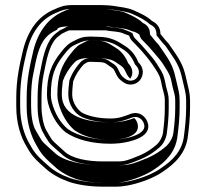

<svg xmlns="http://www.w3.org/2000/svg" viewBox="-20 -684 792 738"><path d="M476.4 -546.8C479 -538.7 482.8 -531.6 488.7 -525.7L496.7 -517.7C531.1 -483.3 560.3 -447.8 586.4 -404.4L593.1 -391C598.4 -376.7 599.1 -370.2 603.7 -348.4C609.1 -325.6 613.5 -317.7 613.5 -298V-269C613.5 -236.9 610.5 -204.1 606.6 -174.9C604.6 -157.3 594.6 -140.4 583.9 -129.5C551.6 -102 532.1 -91.3 485.4 -74C458.6 -64.4 453.6 -63.5 427 -63.5H376C316.1 -63.5 255.1 -74.5 226.3 -103.3C219 -110.6 187.1 -137.4 180 -146.5C172.4 -157.5 164.6 -172.6 156.5 -185.7C146.1 -206.9 139.5 -241.6 139.5 -275V-306C139.5 -338.8 142.3 -375.4 148.3 -401.4C158.4 -451.8 168 -504.7 193.6 -534.1C200.8 -542.2 207.6 -546.5 217.9 -554.5C222.9 -556.7 243.7 -567.5 247 -567.5H385.4L404 -564.6L424.2 -562.5C434.8 -561.4 447.9 -558.7 454.6 -555.3C463.6 -550.8 471.8 -549.8 476.4 -546.8ZM596.6 -553.5C597 -578.1 582.8 -594.7 564.3 -603.3C545.1 -621.7 518.9 -633.2 495.1 -643.8C470.9 -655.1 442.6 -656.6 416 -661.4L395.7 -663.5C387.3 -664.2 379.2 -664.5 371 -664.5H256C226.9 -664.5 210.6 -657.6 191.1 -648.9C125.1 -622.5 86.9 -564.6 68.7 -491.8C55.2 -435.1 42.5 -378.9 42.5 -308V-274C42.5 -210.4 59.3 -157.5 83.5 -118.3C97.8 -91.7 111.4 -75.7 136 -53.4L163.1 -29.3C179 -16.3 195.9 -6.7 214.9 2.8L245.4 15C282.1 27.3 328 33.5 376 33.5H427C473.8 33.5 532.1 14.2 565.2 -1.2C580.7 -8.4 593.8 -15.3 608.3 -25.8C650.9 -54.2 696 -95.8 702.5 -163.1C706.5 -193.6 710.5 -233.2 710.5 -269V-298C710.5 -311.3 709.1 -324 706.3 -336.7C702.8 -350.8 694.8 -387.7 691.3 -400.9C679.3 -448.8 650.8 -482.4 627.8 -516.8C616.8 -527.8 606.5 -541.5 596.6 -553.5ZM356.3 -542.5C346.1 -543.2 336.5 -543.5 327 -543.5C300.8 -543.5 283.5 -537.7 266.6 -527.7C244.5 -518 232.7 -506.9 213.1 -481.6C178.1 -437.9 160.5 -395.6 160.5 -320C160.5 -309.3 161.9 -298.4 164.7 -287.1C177 -241.3 199.6 -202.5 231.5 -176C273.9 -146.6 335.8 -131.5 404 -131.5C415.6 -131.5 427.6 -132.2 439.8 -133.5C477.2 -137.7 559.4 -154.8 549.3 -206.6C544 -234 516.3 -259.1 481.4 -246C459.7 -237.9 438.3 -228.5 406 -228.5C365.1 -228.5 329.6 -235.1 301 -247.8C280.7 -256.9 257.5 -288.8 257.5 -320C257.5 -337.9 259.3 -354.8 261.3 -371.3C268.6 -392.5 284.2 -418.1 302.6 -437C311.6 -442.3 314.6 -446.5 327 -446.5C336.2 -446.5 345.3 -446.2 354.5 -445.5L354.7 -445.5H355C374.5 -445.5 383.6 -443.1 392.3 -436.1C404.5 -426.4 414.5 -423.3 419.3 -413.6C425.7 -400.9 430.2 -387.7 442.1 -377.3C452 -368.8 464.2 -358.4 483.2 -359C512.5 -359.9 529.7 -384.7 528.9 -409C528.4 -422.9 521.7 -434.9 511.5 -445.1C502 -469.8 484.1 -492.7 462 -506.3C433.7 -525.2 406.8 -542.5 356.3 -542.5ZM461.4 -568.7C451.1 -573.8 437.7 -576.1 425.8 -577.5L406 -579.4L386.6 -582.5H247C234.7 -582.5 230.8 -576.7 224.2 -573.9C218.8 -571.7 213.9 -569.1 210.2 -567.5C200.1 -559.6 191.5 -554.4 182.4 -543.9C152.4 -509.8 143.5 -453.9 133.7 -404.6C127.3 -377.2 124.5 -339.5 124.5 -306V-275C124.5 -239.7 131.1 -203.5 143.1 -179.1C149.6 -165.8 159.1 -150.4 167.7 -138C176.5 -125.2 209.2 -99.2 215.7 -92.7C250 -58.4 315.1 -48.5 376 -48.5H427C453.7 -48.5 463.7 -50.3 490.6 -60C537.8 -77.4 560.4 -89.7 593.6 -118.1C607.2 -129.6 619.1 -151.8 621.4 -173.1C625.3 -202.4 628.5 -236.1 628.5 -269V-298C628.5 -320.3 623.2 -331.1 618.3 -351.6C613.9 -372.7 612.7 -381.2 606.9 -397L599.6 -411.6C588 -430.9 577.6 -448.2 563.7 -464.8C546.1 -485.4 527.1 -508.5 507.3 -528.3L499.3 -536.3C494.3 -541.3 491.6 -548.2 489.1 -556.4C479.7 -562.6 468.3 -565.2 461.4 -568.7ZM616.2 -507.3C640.2 -471.4 665.8 -441 676.7 -397.1C680.2 -384.6 688.1 -347.5 691.7 -333.3C694.2 -322 695.5 -310.1 695.5 -298V-269C695.5 -234.1 691.6 -195.5 687.5 -164.9C681.7 -103.6 641.6 -66.1 599.7 -38.2C585.6 -27.9 574.2 -22 558.8 -14.8C527.3 -0.1 470 18.5 427 18.5H376C329.5 18.5 284.3 12.1 250.6 1L221.1 -10.8C202.1 -20.4 187 -29.2 172.9 -40.7L146 -64.6C121.9 -86.4 110.2 -100.4 96.5 -125.8C73.8 -162.7 57.5 -212.8 57.5 -274V-308C57.5 -377 69.9 -431.8 83.3 -488.2C100.8 -558.2 136.2 -610.8 196.9 -635.1C216.9 -644 229.3 -649.5 256 -649.5H371C378.8 -649.5 386.7 -649.2 394.3 -648.5L414 -646.6C442.7 -641.4 467.9 -640 488.9 -630.2C514.3 -618.9 538.3 -607.5 555.7 -590.7C573.7 -582.4 581.9 -571.7 581.6 -548.3C593.1 -534.2 602.9 -520.9 616.2 -507.3ZM355.8 -527.5H356.3C403.1 -527.5 425.3 -512.8 454 -493.7C474.5 -481 489.7 -460.1 498.6 -436.8C507.4 -428 513.5 -418.9 513.9 -408.5C514.5 -391 502.6 -374.6 482.8 -374C470 -373.6 461.8 -380.1 451.9 -388.6C443.5 -396 439.8 -406.1 432.7 -420.3C424.6 -436.6 410.9 -440.5 401.7 -447.9C389.6 -457.5 375.2 -460.4 355.2 -460.5C344.3 -461.2 336.7 -461.5 327 -461.5C309.2 -461.5 300.5 -453.2 293.3 -448.9C272.3 -427.4 255.3 -400 246.7 -374.7C244.5 -357.5 242.5 -339.5 242.5 -320C242.5 -282.3 268.2 -246 295 -234.1C326 -220.4 363.5 -213.5 406 -213.5C441.3 -213.5 465.6 -224.1 486.6 -232C511.2 -241.2 530.6 -224.2 534.6 -203.8C542.3 -164.1 456.1 -146.5 404 -146.5C338 -146.5 278.5 -162 240.5 -188C211.7 -212.3 190.7 -247.9 179.3 -290.9C176.8 -300.9 175.5 -310.7 175.5 -320C175.5 -393.1 191.4 -430.5 224.9 -472.4C244.3 -497.3 253 -505.4 272.6 -513.9C289.9 -521.5 301 -528.5 327 -528.5C336.3 -528.5 345.8 -528.2 355.8 -527.5ZM511.2 -554.2 515.1 -551.6C517.8 -543.1 521.3 -535.8 526.1 -531L534.1 -523C553.9 -503.3 572.8 -480.3 590.4 -459.7C604 -443.4 613.7 -427.2 625.6 -407.4L632.6 -393.4C638.1 -378.4 639 -371.1 643.5 -349.6C648.8 -327.7 653.5 -318.7 653.5 -298V-269C653.5 -236.6 650.4 -203.5 646.5 -174.2C644.3 -154.7 633.5 -136.7 621 -123.9C587.8 -95.5 562.8 -81.6 513.3 -63.3C497.6 -57.6 486.1 -53.2 465.9 -50.4C451.4 -48.5 438.8 -48.5 427 -48.5H376C302.5 -48.5 223.8 -63 188.8 -98C182.2 -104.7 150.7 -130.6 141.4 -142.5C133 -154.8 125.5 -169.5 117.6 -182.3C104.7 -203.1 99.5 -242 99.5 -275V-306C99.5 -339 102.3 -376.1 108.5 -402.6C118.5 -452.9 127 -506 155.6 -538.7C168.3 -553.2 181 -560.7 199.1 -569.7L200.3 -570.2C200.3 -570.2 195.6 -582.5 247 -582.5H393.5L417 -578.8L435.1 -577C453.1 -575 471.7 -571.8 486.6 -564.3C489.1 -563.1 497.2 -563.5 511.2 -554.2ZM556.6 -551.3C557 -578.3 542.1 -589.7 529.3 -595.7C511.5 -612.8 490.3 -622.7 464.2 -634.3C448.9 -641.4 436.6 -641.4 402.2 -647.3L386.2 -648.9C381 -649.3 376.1 -649.5 371 -649.5H256C247.2 -649.5 242.4 -648.5 221.7 -639.2C167.9 -615.4 127.2 -565.1 108.5 -490.4C95.1 -433.9 82.5 -378.2 82.5 -308V-274C82.5 -211.3 99 -159.8 122.6 -121.5C136.8 -95 148.9 -81 172.9 -59.2L199.7 -35.3C213.5 -24.2 227.7 -15.8 245.6 -6.8L273.3 4.3C302.3 13.6 337.7 18.5 376 18.5H427C466.3 18.5 541.5 -10 573.1 -33C614 -60.2 656.3 -98.4 662.5 -163.8C666.6 -194.3 670.5 -233.6 670.5 -269V-298C670.5 -310.8 669.2 -323.2 666.5 -335.4C662.9 -349.6 655 -386.6 651.4 -399.4C639.9 -445.6 613.1 -477.1 589.6 -512.3C577.1 -525.1 567.5 -538 556.6 -551.3ZM327 -528.5C320.4 -528.5 312.8 -527 298.8 -518.7C281.3 -511.1 272 -503.8 251.5 -477.4C217.4 -434.8 200.5 -394.8 200.5 -320C200.5 -309.8 201.9 -299.4 204.6 -288.6C216.4 -244.1 238.3 -207.2 267.3 -182.7C304.6 -157.3 353.3 -146.5 404 -146.5C439.7 -146.5 519.1 -155.7 509.4 -205.5C507.6 -215.1 502.5 -224.2 496.2 -230.3C478.8 -223.9 449.8 -213.5 406 -213.5C314.5 -213.5 217.5 -235.8 217.5 -320C217.5 -338.5 219.4 -355.8 221.5 -372.6C229.3 -395.4 245 -421.6 265 -442.2C269.3 -446.6 279.2 -461.5 327 -461.5C337.7 -461.5 347.1 -461.2 358.6 -460.5C370 -460.3 384.6 -459.4 397.6 -456.4C413.7 -452.8 422.5 -447.3 428.5 -442.5C437.2 -435.6 451.9 -429.9 458.6 -416.4C465.3 -403.1 470.3 -390.7 478.8 -383.3C479.4 -382.8 479.5 -382.7 480.7 -381.6C495.7 -402.3 487.8 -426.1 472.5 -441.4C463.2 -465.6 446.1 -487.3 427.5 -498.7C396.1 -519.7 378.3 -527.5 356.3 -527.5H352.7C344 -528.1 335 -528.5 327 -528.5Z"/></svg>

Font: HoneyBee
Style: Blur
Weight: 700
Foundry: Cannot Into Space Fonts
Version: Version 0.89